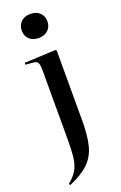

<svg xmlns="http://www.w3.org/2000/svg" viewBox="-185 -810 684 1089"><g transform="rotate(-20 156.5 -266.0)"><path d="M155 -616Q121 -616 99.5 -635.5Q78 -655 78 -688Q78 -720 99 -740.5Q120 -761 155 -761Q191 -761 212 -741Q233 -721 233 -689Q233 -656 211.5 -636Q190 -616 155 -616ZM37 229 32 220Q66 192 83.5 163Q101 134 106.5 92Q112 50 112 -17V-434Q112 -469 105.5 -482Q99 -495 77 -496L31 -500L32 -511L219 -520L226 -515V-91Q226 -3 211.5 56Q197 115 156 155.5Q115 196 37 229Z"/></g></svg>

Font: Literata 72pt Medium
Style: Regular
Weight: 500
Designer: Latin by Veronika Burian and Jose Scaglione. Greek by Irene Vlachou. Cyrillic by Vera Evstafieva.
Foundry: TypeTogether
Version: Version 3.002